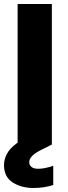

<svg xmlns="http://www.w3.org/2000/svg" viewBox="-26 -722 341 959"><path d="M62 -702H233V0H62ZM197 -77 233 0 187 23Q150 41 135 56.5Q120 72 120 88Q120 103 131.5 112Q143 121 164 121Q198 121 240 106V202Q219 209 194 213Q169 217 142 217Q80 217 37 189Q-6 161 -6 103Q-6 74 8.5 46.5Q23 19 58.5 -7Q94 -33 157 -60Z"/></svg>

Font: Poppins
Style: Bold
Weight: 700
Designer: Ninad Kale (Devanagari), Jonny Pinhorn (Latin)
Version: Version 5.002